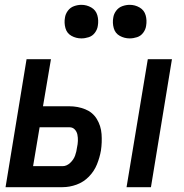

<svg xmlns="http://www.w3.org/2000/svg" viewBox="-20 -775 760 795"><path d="M504 0H605L692 -530H592ZM3 0H239Q268 0 297 -10.5Q326 -21 348 -43.5Q370 -66 381.5 -94.5Q393 -123 398 -152Q403 -186 400.5 -220Q398 -254 381 -282Q364 -310 333 -322.5Q302 -335 267 -335H158L191 -530H90ZM117 -87 144 -248H268Q281 -248 289.5 -239Q298 -230 300.5 -217.5Q303 -205 302.5 -191.5Q302 -178 299 -165Q297 -148 291 -131Q285 -114 270.5 -100.5Q256 -87 239 -87ZM517 -616Q532 -616 547.5 -621Q563 -626 573 -639.5Q583 -653 585 -668Q589 -691 583 -712Q577 -733 558 -744Q539 -755 517 -755Q502 -755 486.5 -749.5Q471 -744 461 -730.5Q451 -717 449 -702Q445 -680 451 -658.5Q457 -637 476 -626.5Q495 -616 517 -616ZM317 -616Q332 -616 347.5 -621Q363 -626 373 -639.5Q383 -653 385 -668Q389 -691 383 -712Q377 -733 358 -744Q339 -755 317 -755Q302 -755 286.5 -749.5Q271 -744 261 -730.5Q251 -717 249 -702Q245 -680 251 -658.5Q257 -637 276 -626.5Q295 -616 317 -616Z"/></svg>

Font: Iosevka Sparkle Medium Oblique
Style: Regular
Weight: 500
Italic angle: -9°
Designer: Belleve Invis
Foundry: Belleve Invis
Version: Version 4.5.0; ttfautohint (v1.8.3)